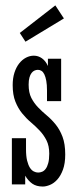

<svg xmlns="http://www.w3.org/2000/svg" viewBox="-20 -682 285 710"><path d="M23.9 0V-170.9H76.2V-129.9Q76.2 -104.5 80.3 -87.9Q84.5 -71.3 90.8 -61.5Q97.2 -51.8 105.2 -47.9Q113.3 -43.9 121.1 -43.9Q128.4 -43.9 135.7 -46.9Q143.1 -49.8 148.9 -57.6Q154.8 -65.4 158.4 -78.9Q162.1 -92.3 162.1 -113.8Q162.1 -142.6 152.1 -162.6Q142.1 -182.6 127 -198.7Q111.8 -214.8 94.5 -229.5Q77.1 -244.1 62 -262.7Q46.9 -281.2 36.9 -306.2Q26.9 -331.1 26.9 -367.2Q26.9 -393.1 33.4 -413.3Q40 -433.6 51 -447.5Q62 -461.4 76.2 -468.8Q90.3 -476.1 105 -476.1Q121.6 -476.1 135.3 -466.3Q148.9 -456.5 157.2 -438V-464.8H206.1V-308.1H153.8V-347.2Q153.8 -368.7 151.1 -383.3Q148.4 -397.9 144 -407Q139.6 -416 133.5 -419.9Q127.4 -423.8 120.1 -423.8Q113.8 -423.8 107.7 -421.1Q101.6 -418.5 96.7 -412.1Q91.8 -405.8 88.9 -395.3Q85.9 -384.8 85.9 -369.1Q85.9 -339.4 95.9 -319.8Q106 -300.3 121.1 -284.7Q136.2 -269 153.6 -254.6Q170.9 -240.2 186 -221.4Q201.2 -202.6 211.2 -176.3Q221.2 -149.9 221.2 -110.8Q221.2 -77.6 212.9 -54.9Q204.6 -32.2 192.1 -18.3Q179.7 -4.4 165 1.7Q150.4 7.8 138.2 7.8Q114.7 7.8 99.6 -2.7Q84.5 -13.2 73.2 -32.2V0ZM216.3 -613.8 74.2 -527.8 53.2 -560.1 184.6 -662.1Z"/></svg>

Font: Stint Ultra Condensed
Style: Regular
Weight: 400
Width: 1
Designer: Astigmatic (AOETI)
Foundry: Astigmatic (AOETI)
Version: Version 1.000